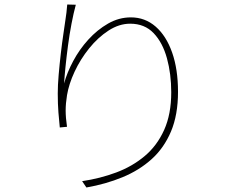

<svg xmlns="http://www.w3.org/2000/svg" viewBox="-20 -796 1040 851"><path d="M316 -775Q306 -738 297 -691Q288 -644 281.5 -595Q275 -546 270.5 -502Q266 -458 264 -426Q277 -474 304.5 -525.5Q332 -577 371.5 -620.5Q411 -664 459 -691.5Q507 -719 560 -719Q623 -719 670 -678Q717 -637 743 -563Q769 -489 769 -389Q769 -287 738 -213.5Q707 -140 652 -90.5Q597 -41 523 -10.5Q449 20 363 35L344 7Q424 -5 495 -31.5Q566 -58 621 -104Q676 -150 707.5 -220Q739 -290 739 -387Q739 -468 720 -537.5Q701 -607 661 -649Q621 -691 557 -691Q508 -691 461 -660.5Q414 -630 375 -581.5Q336 -533 310.5 -478Q285 -423 277 -374Q271 -337 271 -306Q271 -275 277 -234L245 -231Q242 -259 239 -297Q236 -335 236 -382Q236 -418 240 -464.5Q244 -511 249.5 -558.5Q255 -606 261 -646Q267 -686 270 -708Q273 -725 274.5 -740Q276 -755 278 -776Z"/></svg>

Font: Noto Sans KR Thin
Style: Regular
Weight: 100
Designer: Ryoko NISHIZUKA 西塚涼子 (kana, bopomofo & ideographs); Paul D. Hunt (Latin, Greek & Cyrillic); Sandoll Communications 산돌커뮤니
Foundry: Adobe
Version: Version 2.004-H2;hotconv 1.0.118;makeotfexe 2.5.65603